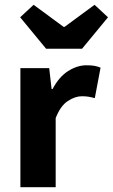

<svg xmlns="http://www.w3.org/2000/svg" viewBox="-20 -780 470 800"><path d="M65 0V-496H185L195 -409H199Q226 -460 264 -484Q302 -508 340 -508Q361 -508 374.5 -505.5Q388 -503 399 -498L375 -371Q361 -375 349 -377Q337 -379 321 -379Q293 -379 262.5 -359Q232 -339 212 -288V0ZM172 -577 64 -708 120 -760 245 -668H249L374 -760L430 -708L322 -577Z"/></svg>

Font: hySource Sans Pro
Style: Bold
Weight: 700
Designer: Paul D. Hunt
Foundry: Adobe Systems Incorporated
Version: Version 2.021;PS 2.000;hotconv 1.0.86;makeotf.lib2.5.63406